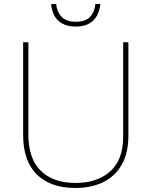

<svg xmlns="http://www.w3.org/2000/svg" viewBox="-20 -924 752 954"><path d="M618 -252Q618 -163 584.5 -105Q551 -47 492 -18.5Q433 10 355 10Q231 10 163 -57Q95 -124 95 -254V-714H121V-256Q121 -136 182.5 -75.5Q244 -15 356 -15Q463 -15 527.5 -72.5Q592 -130 592 -244V-714H618ZM479 -904Q465 -792 356 -792Q302 -792 270.5 -820.5Q239 -849 234 -904H259Q263 -864 286.5 -840Q310 -816 356 -816Q405 -816 427.5 -840Q450 -864 454 -904Z"/></svg>

Font: Noto Sans Kannada Thin
Style: Regular
Weight: 100
Designer: Jelle Bosma - Monotype Design Team
Foundry: Monotype Imaging Inc.
Version: Version 2.005; ttfautohint (v1.8.4.7-5d5b)